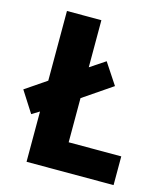

<svg xmlns="http://www.w3.org/2000/svg" viewBox="-119 -796 755 878"><g transform="rotate(15 259.0 -357.0)"><path d="M89 0H501V-136H252V-345L390 -439L324 -539L252 -491V-714H89V-384L-11 -316L53 -216L89 -238Z"/></g></svg>

Font: Noto Sans Gujarati UI SemiCondensed ExtraBold
Style: Regular
Weight: 800
Width: 4
Designer: Jelle Bosma - Monotype Design Team, Universal Thirst
Foundry: Monotype Imaging Inc.
Version: Version 2.106